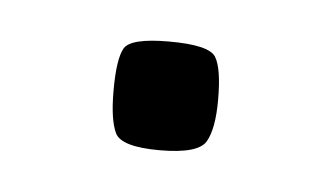

<svg xmlns="http://www.w3.org/2000/svg" viewBox="-25 -335 239 139"><g transform="rotate(5 95.0 -265.5)"><path d="M94 -226Q66 -226 61.5 -235.5Q57 -245 57 -266Q57 -289 61.5 -297Q66 -305 94 -305Q123 -305 128 -297Q133 -289 133 -266Q133 -245 127.5 -235.5Q122 -226 94 -226Z"/></g></svg>

Font: Smooch Sans Thin
Style: Bold
Weight: 700
Version: Version 1.010